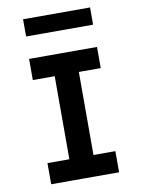

<svg xmlns="http://www.w3.org/2000/svg" viewBox="-94 -923 726 987"><g transform="rotate(-10 269.0 -430.0)"><path d="M206.1 0V-654.3H332V0ZM91.8 0V-110.4H446.3V0ZM91.8 -543.9V-654.3H446.3V-543.9ZM96.7 -770.5V-860.4H446.3V-770.5Z"/></g></svg>

Font: Sen SemiBold
Style: Regular
Weight: 600
Designer: Kosal Sen, Philatype
Foundry: Philatype
Version: Version 2.000;gftools[0.9.31]